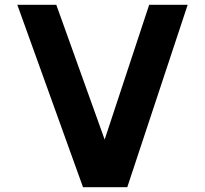

<svg xmlns="http://www.w3.org/2000/svg" viewBox="-20 -760 852 798"><path d="M509 18H325L52 -740H214L415 -180L600 -740H760Z"/></svg>

Font: SUITE Heavy
Style: Regular
Weight: 900
Designer: Sun
Foundry: Sun
Version: Version 2.040